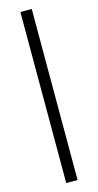

<svg xmlns="http://www.w3.org/2000/svg" viewBox="-138 -781 499 980"><g transform="rotate(-15 112.0 -291.0)"><path d="M82 161V-743H142V161Z"/></g></svg>

Font: Saira Condensed
Style: Regular
Weight: 400
Width: 3
Designer: Hector Gatti with collaboration of the Omnibus-Type team
Foundry: Omnibus-Type
Version: Version 1.101